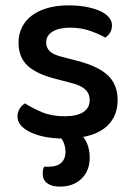

<svg xmlns="http://www.w3.org/2000/svg" viewBox="-20 -502 499 715"><path d="M418 -129Q418 -75 385.5 -39.5Q353 -4 290 8Q314 39 314 85Q314 134 283.5 163.5Q253 193 202 193Q173 193 156 180.5Q139 168 139 145Q139 139 140 132Q141 125 144 119H158Q193 119 208.5 104Q224 89 224 63Q224 52 220.5 39Q217 26 209 14Q136 12 90.5 -11Q45 -34 45 -68Q45 -83 52.5 -96Q60 -109 73 -117Q101 -99 137 -84Q173 -69 221 -69Q266 -69 290 -84.5Q314 -100 314 -129Q314 -154 297.5 -169Q281 -184 249 -192L181 -210Q113 -228 81 -259Q49 -290 49 -344Q49 -373 61 -398.5Q73 -424 96.5 -442.5Q120 -461 155 -471.5Q190 -482 235 -482Q271 -482 300.5 -476.5Q330 -471 351.5 -461.5Q373 -452 385 -438Q397 -424 397 -408Q397 -392 390 -380.5Q383 -369 372 -362Q354 -373 318.5 -386Q283 -399 242 -399Q200 -399 176 -384.5Q152 -370 152 -344Q152 -324 165.5 -311Q179 -298 212 -290L270 -275Q346 -255 382 -221Q418 -187 418 -129Z"/></svg>

Font: Baloo Tammudu 2 Medium
Style: Regular
Weight: 500
Designer: Maithili Shingre, Omkar Shende and Ek Type
Foundry: Ek Type
Version: Version 1.640;hotconv 1.0.111;makeotfexe 2.5.65597; ttfautoh